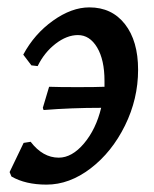

<svg xmlns="http://www.w3.org/2000/svg" viewBox="-20 -488 418 520"><path d="M354 -299Q354 -220 318.5 -148Q283 -76 225.5 -32Q168 12 106 12Q49 12 11 -10L6 -22L44 -101L63 -104Q96 -61 139 -61Q175 -61 207.5 -99.5Q240 -138 254 -196Q173 -196 98 -190L96 -196L113 -253Q139 -252 190 -252Q240 -252 263 -253V-269Q263 -326 243 -359.5Q223 -393 191 -393Q161 -393 130.5 -369.5Q100 -346 82 -309L65 -311L43 -340Q73 -396 123.5 -432Q174 -468 222 -468Q283 -468 318.5 -422.5Q354 -377 354 -299Z"/></svg>

Font: Alegreya Medium
Style: Italic
Weight: 500
Italic angle: -7°
Designer: Juan Pablo del Peral
Foundry: Huerta Tipografica
Version: Version 2.008; ttfautohint (v1.8)